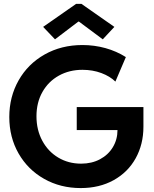

<svg xmlns="http://www.w3.org/2000/svg" viewBox="-20 -959 792 987"><path d="M27.8 -357.4Q27.8 -461.4 75.7 -545.9Q123.5 -630.4 209.5 -679Q295.4 -727.5 403.8 -727.5Q464.8 -727.5 522 -711.7Q579.1 -695.8 627 -665.5L573.2 -539.6Q545.4 -566.9 501 -583.5Q456.5 -600.1 403.8 -600.1Q336.4 -600.1 282.7 -570.3Q229 -540.5 198.2 -486.3Q167.5 -432.1 167.5 -361.3Q167.5 -291 197.5 -235.4Q227.5 -179.7 279.8 -148.7Q332 -117.7 397 -117.7Q451.7 -117.7 494.1 -140.4Q536.6 -163.1 560.3 -202.6Q584 -242.2 584 -290.5H374.5V-408.7H717.3V-307.6Q717.3 -217.3 677.5 -145.5Q637.7 -73.7 564.5 -33Q491.2 7.8 395 7.8Q290.5 7.8 206.8 -39.6Q123 -86.9 75.4 -170.2Q27.8 -253.4 27.8 -357.4ZM201.7 -820.8 371.1 -939H398.9L567.9 -820.8L508.3 -756.8L385.7 -848.1H382.8L262.7 -756.8Z"/></svg>

Font: Reddit Sans
Style: Bold
Weight: 700
Designer: Stephen Hutchings
Foundry: Reddit
Version: Version 1.013